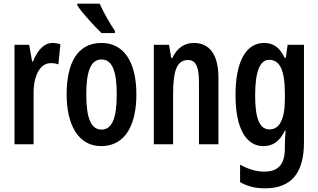

<svg xmlns="http://www.w3.org/2000/svg" viewBox="-20 -786 1734 1046"><path d="M266 -552C218 -552 182 -508 160 -451H155L139 -542H59V0H163V-280C163 -375 199 -442 256 -442C272 -442 286 -440 298 -435L309 -545C293 -550 279 -552 266 -552Z M523 -766H401V-757C426 -717 498 -639 533 -606H606V-618C582 -652 542 -722 523 -766ZM723 -272C723 -454 651 -552 533 -552C402 -552 343 -443 343 -272C343 -110 404 10 531 10C667 10 723 -112 723 -272ZM450 -271C450 -399 475 -462 533 -462C591 -462 616 -399 616 -272C616 -143 591 -80 533 -80C475 -80 450 -145 450 -271Z M1036 -552C984 -552 943 -523 919 -470H913L901 -542H818V0H923V-271C923 -406 945 -459 1005 -459C1049 -459 1064 -417 1064 -337V0H1170V-363C1170 -488 1122 -552 1036 -552Z M1419 -552C1321 -552 1263 -452 1263 -268C1263 -89 1319 10 1415 10C1468 10 1504 -17 1532 -74H1536C1533 -45 1532 -14 1532 8V21C1532 114 1492 149 1420 149C1378 149 1335 137 1288 111V206C1328 229 1370 240 1423 240C1573 240 1636 150 1636 -10V-542H1547L1537 -471H1531C1503 -529 1468 -552 1419 -552ZM1446 -460C1505 -460 1532 -404 1532 -274V-248C1532 -136 1503 -81 1448 -81C1395 -81 1370 -138 1370 -266C1370 -394 1395 -460 1446 -460Z"/></svg>

Font: Noto Sans Display Condensed Medium
Style: Regular
Weight: 500
Width: 3
Designer: Monotype Design Team
Foundry: Monotype Imaging Inc.
Version: Version 1.900